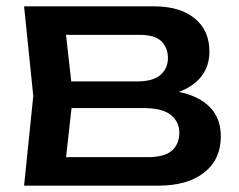

<svg xmlns="http://www.w3.org/2000/svg" viewBox="-20 -586 753 606"><path d="M56 0 85 -283 56 -566H466Q548 -566 594.5 -528Q641 -490 641 -423Q641 -361 594.5 -323.5Q548 -286 465 -279L475 -303Q573 -301 625 -263Q677 -225 677 -156Q677 -83 624.5 -41.5Q572 0 479 0ZM182 -32 132 -90H446Q499 -90 522.5 -110.5Q546 -131 546 -168Q546 -201 519.5 -223Q493 -245 431 -245H160V-329H412Q463 -329 486.5 -349.5Q510 -370 510 -403Q510 -435 489.5 -455.5Q469 -476 421 -476H133L182 -533L210 -283Z"/></svg>

Font: Unbounded
Style: Regular
Weight: 400
Designer: Luke Prowse, Jean-Baptiste Morizot, Fátima Lázaro, Florian Runge
Foundry: NaN
Version: Version 1.701;gftools[0.9.28.dev5+ged2979d]